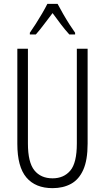

<svg xmlns="http://www.w3.org/2000/svg" viewBox="-20 -967 544 997"><path d="M435 -221Q435 -136 412.5 -85.5Q390 -35 349 -12.5Q308 10 253 10Q164 10 117 -45.5Q70 -101 70 -220V-714H125V-222Q125 -124 158.5 -82.5Q192 -41 253 -41Q311 -41 345 -81Q379 -121 379 -222V-714H435ZM279 -947Q291 -924 308 -894.5Q325 -865 342 -838.5Q359 -812 370 -797V-788H340Q319 -811 296.5 -840.5Q274 -870 253 -899Q232 -872 208.5 -840.5Q185 -809 166 -788H135V-797Q149 -817 166 -843.5Q183 -870 199 -897.5Q215 -925 226 -947Z"/></svg>

Font: Noto Sans Sinhala ExtraCondensed Light
Style: Regular
Weight: 300
Width: 2
Designer: Jelle Bosma - Monotype Design Team
Foundry: Monotype Imaging Inc.
Version: Version 2.006; ttfautohint (v1.8.4.7-5d5b)